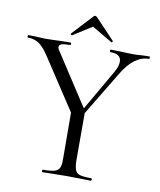

<svg xmlns="http://www.w3.org/2000/svg" viewBox="-93 -837 756 905"><g transform="rotate(10 284.5 -384.5)"><path d="M573 -613Q503 -613 447 -519L320 -309V-81Q321 -50 327 -36Q333 -22 349 -17Q365 -12 402 -12Q407 -12 407 -6Q407 0 402 0Q372 0 355 -1L289 -2L220 -1Q203 0 173 0Q169 0 169 -6Q169 -12 173 -12Q210 -12 227.5 -17Q245 -22 251.5 -36.5Q258 -51 257 -81L256 -300L97 -542Q72 -581 49 -597Q26 -613 -5 -613Q-8 -613 -8 -619Q-8 -625 -5 -625L33 -624Q59 -622 71 -622Q100 -622 146 -624L195 -625Q200 -625 200 -619Q200 -613 195 -613Q168 -613 156 -609Q144 -605 144 -595Q144 -586 154 -573L312 -330L424 -524Q441 -554 441 -576Q441 -613 390 -613Q386 -613 386 -619Q386 -625 390 -625L435 -624Q471 -622 499 -622Q515 -622 539 -624L573 -625Q577 -625 577 -619Q577 -613 573 -613ZM197 -660Q194 -660 191.5 -662.5Q189 -665 191 -667L281 -764Q284 -769 289 -769Q294 -769 299 -764L391 -667V-665Q391 -662 389 -660Q387 -658 385 -660L288 -717L198 -660Z"/></g></svg>

Font: Cormorant Upright
Style: Regular
Weight: 400
Designer: Christian Thalmann (Catharsis Fonts)
Foundry: Catharsis Fonts
Version: Version 3.302